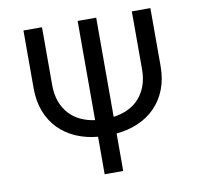

<svg xmlns="http://www.w3.org/2000/svg" viewBox="-80 -812 939 897"><g transform="rotate(-10 389.0 -363.5)"><path d="M690.3 -727.3V-453.1Q690.3 -391 671.2 -342.2Q652 -293.3 617.7 -258.5Q583.5 -223.7 536.2 -203.3Q489 -182.9 433.2 -177.9V0H345.2V-177.9Q289.4 -182.9 242.2 -203.3Q195 -223.7 160.7 -258.5Q126.4 -293.3 107.2 -342.2Q88.1 -391 88.1 -453.1V-727.3H176.1V-453.1Q176.1 -409.1 188.6 -374.8Q201 -340.6 223.4 -315.9Q245.7 -291.2 276.8 -276.5Q307.9 -261.7 345.2 -256.7V-727.3H433.2V-256.7Q470.5 -261.7 501.6 -276.5Q532.7 -291.2 555 -315.9Q577.4 -340.6 589.8 -374.8Q602.3 -409.1 602.3 -453.1V-727.3Z"/></g></svg>

Font: Fast_Sans
Style: Regular
Weight: 400
Designer: Rasmus Andersson
Foundry: rsms
Version: Version 3.018;git-588b23468